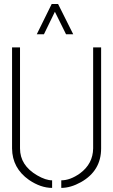

<svg xmlns="http://www.w3.org/2000/svg" viewBox="-20 -916 555 941"><path d="M160.2 -748 233.4 -896.5H264.6L338.9 -748H303.7L249 -858.4L195.3 -748ZM39.1 -188.5V-683.6H78.1V-188.5Q78.1 -105.5 162.1 -56.6Q204.1 -32.2 235.4 -32.2V4.9Q179.7 4.9 122.1 -34.2Q40 -91.8 39.1 -188.5ZM280.3 4.9V-32.2Q324.2 -32.2 372.1 -66.4Q435.5 -113.3 436.5 -188.5V-683.6H475.6V-188.5Q475.6 -79.1 377 -23.4Q326.2 4.9 280.3 4.9Z"/></svg>

Font: Post No Bills Jaffna Light
Style: Regular
Weight: 300
Designer: Kosala Senevirathne, Siva Puranthara, Lasantha Premarathna, Tharique Azeez
Foundry: Mooniak
Version: Version 1.220 ; ttfautohint (v1.6)